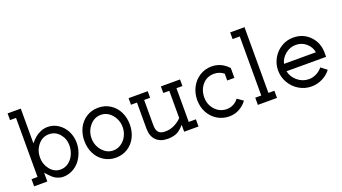

<svg xmlns="http://www.w3.org/2000/svg" viewBox="-59 -1261 3211 1805"><g transform="rotate(-20 1546.5 -359.0)"><path d="M564.9 -249Q564.9 -199.2 548.1 -152.3Q531.2 -105.5 502.2 -69.6Q473.1 -33.7 430.2 -12Q387.2 9.8 337.9 9.8Q316.9 9.8 296.6 3.2Q276.4 -3.4 262.2 -11.5Q248 -19.5 230.7 -35.6Q213.4 -51.8 205.1 -61Q196.8 -70.3 180.7 -88.9V0H48.8V-71.8H108.9V-662.6H48.8V-729.5H180.7V-381.8Q205.1 -411.1 227.5 -430.9Q250 -450.7 284.4 -466.1Q318.8 -481.4 356.9 -481.4Q416.5 -481.4 464.8 -448Q513.2 -414.6 539.1 -361.8Q564.9 -309.1 564.9 -249ZM492.2 -249.5Q492.2 -315.9 450.7 -364.3Q409.2 -412.6 345.7 -412.6Q279.8 -412.6 236.3 -359.1Q192.9 -305.7 192.9 -234.4Q192.9 -166 234.6 -114.5Q276.4 -63 338.4 -63Q382.8 -63 418.7 -90.1Q454.6 -117.2 473.4 -159.7Q492.2 -202.1 492.2 -249.5Z M666 -113.8Q638.2 -170.4 638.2 -239.3Q638.2 -308.1 666 -364.7Q693.8 -421.4 746.3 -455.1Q798.8 -488.8 865.7 -488.8Q932.6 -488.8 985.1 -455.1Q1037.6 -421.4 1065.4 -364.7Q1093.3 -308.1 1093.3 -239.3Q1093.3 -170.4 1065.4 -113.8Q1037.6 -57.1 985.1 -23.4Q932.6 10.3 865.7 10.3Q798.8 10.3 746.3 -23.4Q693.8 -57.1 666 -113.8ZM1021.5 -239.3Q1021.5 -309.6 976.3 -363.3Q931.2 -417 865.7 -417Q800.8 -417 755.4 -363.3Q710 -309.6 710 -239.3Q710 -168.9 755.1 -115.5Q800.3 -62 865.7 -62Q908.7 -62 945.1 -87.2Q981.4 -112.3 1001.5 -153.1Q1021.5 -193.8 1021.5 -239.3Z M1384.3 -62.5Q1434.6 -62.5 1477.3 -84Q1520 -105.5 1549.8 -136.7V-409.2H1489.7V-475.1H1681.2V-409.2H1621.6V-71.8H1693.4V0H1549.8V-68.8Q1533.7 -51.3 1524.9 -42.7Q1516.1 -34.2 1500 -22Q1483.9 -9.8 1469.2 -4.2Q1454.6 1.5 1432.1 5.9Q1409.7 10.3 1382.3 10.3Q1310.1 10.3 1268.3 -31.2Q1226.6 -72.8 1226.6 -149.4V-409.2H1166.5V-475.1H1357.9V-409.2H1298.3V-157.7Q1298.3 -108.4 1318.4 -85.4Q1338.4 -62.5 1384.3 -62.5Z M1766.6 -237.3Q1766.6 -306.2 1796.9 -363.8Q1827.1 -421.4 1880.9 -455.1Q1934.6 -488.8 2000 -488.8Q2096.7 -488.8 2166.5 -412.6V-314H2094.7V-382.3Q2052.2 -416 1999 -416Q1926.8 -416 1882.1 -364.3Q1837.4 -312.5 1837.4 -236.3Q1837.4 -165.5 1884.3 -114Q1931.2 -62.5 2001 -62.5Q2038.1 -62.5 2069.6 -79.8Q2101.1 -97.2 2119.1 -123.5L2177.7 -82.5Q2149.4 -42.5 2103 -16.1Q2056.6 10.3 2001.5 10.3Q1934.1 10.3 1880.1 -22.9Q1826.2 -56.2 1796.4 -112.5Q1766.6 -168.9 1766.6 -237.3Z M2347.2 -662.6H2275.4V-729.5H2418.9V-71.8H2478.5V0H2287.1V-71.8H2347.2Z M2648.4 -205.1Q2660.2 -146 2709.7 -104.5Q2759.3 -63 2822.8 -63Q2861.3 -63 2897.9 -81.3Q2934.6 -99.6 2958.5 -130.4L3017.1 -85.4Q2982.9 -40.5 2931.2 -15.1Q2879.4 10.3 2822.8 10.3Q2756.3 10.3 2699.5 -23.4Q2642.6 -57.1 2609.4 -114.5Q2576.2 -171.9 2576.2 -238.3Q2576.2 -302.7 2607.9 -358.9Q2639.6 -415 2694.3 -448.2Q2749 -481.4 2813.5 -481.4Q2912.6 -481.4 2978.5 -414.1Q3044.4 -346.7 3044.4 -245.1V-205.1ZM2968.8 -278.3Q2960 -333 2916.5 -370.6Q2873 -408.2 2814 -408.2Q2755.4 -408.2 2709 -370.4Q2662.6 -332.5 2649.9 -278.3Z"/></g></svg>

Font: Eligible
Style: Regular
Weight: 500
Version: Version 1.1